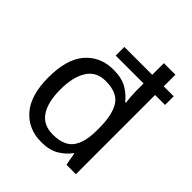

<svg xmlns="http://www.w3.org/2000/svg" viewBox="-210 -894 1037 1037"><g transform="rotate(45 308.5 -375.0)"><path d="M275 10Q175 10 115 -59.5Q55 -129 55 -265Q55 -405 115.5 -474Q176 -543 275 -543Q338 -543 377.5 -520Q417 -497 442 -464H448Q446 -477 444 -502.5Q442 -528 442 -544V-605H229V-671H442V-760H530V-671H606V-605H530V0H458L445 -72H441Q417 -38 377 -14Q337 10 275 10ZM290 -63Q374 -63 408.5 -109Q443 -155 443 -248V-265Q443 -366 410 -418Q377 -470 288 -470Q217 -470 182 -415Q147 -360 147 -264Q147 -168 182 -115.5Q217 -63 290 -63Z"/></g></svg>

Font: Noto Sans Tangsa
Style: Regular
Weight: 400
Designer: David Williams
Foundry: Google LLC
Version: Version 1.504